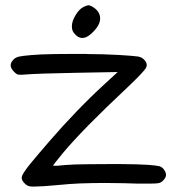

<svg xmlns="http://www.w3.org/2000/svg" viewBox="-20 -689 663 720"><path d="M262.2 -559.6Q255.9 -565.9 252.4 -573.2Q249.5 -581.1 249.5 -590.3Q249.5 -609.4 263.7 -632.8Q277.8 -655.8 294.4 -663.6Q306.2 -668.9 311 -669.4Q316.4 -669.4 325.2 -664.6Q355.5 -647.5 355.5 -620.1Q355.5 -595.2 328.6 -568.8Q309.1 -548.8 293 -546.9Q286.6 -545.9 280.3 -547.9Q279.8 -547.9 279.3 -548.3Q270.5 -550.8 262.2 -559.6ZM73.2 -0.5Q60.5 -12.7 61.5 -23.9Q62 -35.2 90.8 -71.3Q103 -86.4 121.6 -108.4Q140.1 -129.9 166 -160.2Q215.8 -217.8 268.1 -272Q319.8 -325.7 372.6 -374Q388.7 -389.2 421.4 -418.9Q369.1 -418 265.1 -416Q200.7 -414.6 145.5 -413.1Q90.3 -411.1 77.1 -409.7Q55.2 -407.7 48.3 -409.2Q41.5 -410.6 32.7 -419.9Q20.5 -432.1 20 -443.4Q20 -443.8 20 -444.3Q20 -455.1 31.2 -466.3Q38.6 -473.6 50.3 -476.6Q62.5 -479.5 96.2 -482.4Q129.4 -485.4 185.5 -486.3Q223.1 -486.8 262.2 -486.8Q281.7 -486.8 302.2 -486.8Q302.7 -486.8 303.2 -486.8Q305.7 -486.8 308.1 -486.3Q337.9 -486.3 366.7 -485.4Q397.9 -484.4 425.8 -482.9Q482.4 -479.5 497.1 -477.1Q511.2 -474.6 519.5 -466.3Q530.3 -455.6 530.3 -445.3Q530.3 -439.5 526.9 -433.6Q517.1 -417.5 458.5 -361.8Q375 -283.7 312.5 -220.2Q250 -156.2 217.3 -116.7Q200.7 -96.7 189.5 -82.5Q178.2 -67.9 179.2 -67.4Q179.7 -66.9 193.8 -67.4Q207.5 -68.4 226.6 -70.3Q253.4 -72.8 313.5 -73.2Q353.5 -73.7 393.1 -73.7Q412.6 -73.7 432.1 -73.7Q463.9 -73.2 490.7 -72.8Q518.1 -71.8 535.6 -70.8Q566.9 -68.4 577.1 -65.9Q586.9 -63 593.3 -55.2Q602.5 -43.5 602.5 -33.7Q602.5 -33.2 602.5 -32.7Q602.1 -22 590.8 -11.2Q585 -4.9 575.7 -2.4Q567.9 -0.5 542 -0.5Q536.6 -0.5 530.8 -0.5Q530.8 -0.5 494.1 -0.5Q473.1 -1 443.4 -2Q405.3 -2.9 371.1 -2.9Q348.1 -2.9 326.7 -2.4Q273.4 -1.5 242.2 1Q209 3.9 185.1 5.9Q160.6 8.3 143.6 9.3Q121.1 10.7 107.4 10.7Q96.7 10.7 91.8 9.8Q80.6 7.3 73.2 -0.5Z"/></svg>

Font: Casuwalt
Style: Regular
Weight: 400
Designer: Walter E Stewart
Version: 0.1